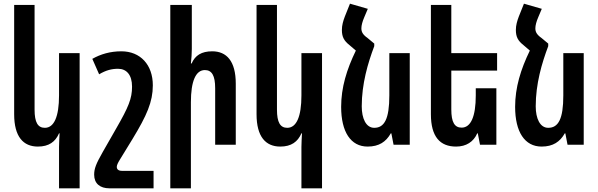

<svg xmlns="http://www.w3.org/2000/svg" viewBox="-20 -787 3252 1044"><path d="M413 237V-498H301V-268C301 -153 274 -92 224 -92C186 -92 168 -121 168 -191V-760H57V-166C57 -43 107 10 186 10C246 10 281 -16 301 -62H304C303 -38 301 -12 301 12V237Z M815 237V142H644C623 142 615 133 615 120C615 110 623 95 633 79L701 -32C778 -159 811 -233 811 -323C811 -435 743 -508 640 -508C580 -508 528 -493 482 -467L519 -383C556 -405 587 -413 622 -413C668 -413 698 -380 698 -316C698 -251 679 -205 611 -87L539 39C502 104 492 130 492 163C492 211 524 237 575 237Z M1023 -760H906V237H1018V-231C1018 -345 1044 -406 1094 -406C1132 -406 1150 -376 1150 -307V0H1262V-332C1262 -455 1212 -508 1134 -508C1076 -508 1041 -486 1022 -442H1018C1021 -469 1023 -496 1023 -521Z M1731 237V-498H1619V-268C1619 -153 1592 -92 1542 -92C1504 -92 1486 -121 1486 -191V-760H1375V-166C1375 -43 1425 10 1504 10C1564 10 1599 -16 1619 -62H1622C1621 -38 1619 -12 1619 12V237Z M2015 -550 1979 -580C1952 -599 1945 -614 1945 -633C1945 -649 1951 -671 1961 -694L1980 -739L1883 -767L1855 -697C1846 -673 1839 -650 1839 -624C1839 -586 1851 -565 1880 -542L1915 -512C1865 -409 1835 -311 1835 -206C1835 -70 1887 10 1979 10C2041 10 2079 -16 2105 -62H2108L2120 0H2208V-498H2097V-268C2097 -140 2070 -92 2015 -92C1970 -92 1947 -143 1947 -209C1947 -331 1980 -443 2015 -536Z M2679 -307H2567V-268C2567 -153 2540 -93 2490 -93C2452 -93 2434 -122 2434 -192V-403H2683V-498H2434V-760H2323V-166C2323 -43 2373 10 2460 10C2515 10 2555 -16 2575 -62H2578L2590 0H2679Z M2961 -550 2925 -580C2898 -599 2891 -614 2891 -633C2891 -649 2897 -671 2907 -694L2926 -739L2829 -767L2801 -697C2792 -673 2785 -650 2785 -624C2785 -586 2797 -565 2826 -542L2861 -512C2811 -409 2781 -311 2781 -206C2781 -70 2833 10 2925 10C2987 10 3025 -16 3051 -62H3054L3066 0H3154V-498H3043V-268C3043 -140 3016 -92 2961 -92C2916 -92 2893 -143 2893 -209C2893 -331 2926 -443 2961 -536Z"/></svg>

Font: Noto Sans Armenian ExtraCondensed SemiBold
Style: Regular
Weight: 600
Width: 2
Designer: Monotype Design Team
Foundry: Monotype Imaging Inc.
Version: Version 2.008